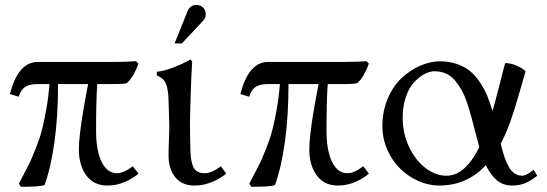

<svg xmlns="http://www.w3.org/2000/svg" viewBox="-20 -734 2169 762"><path d="M176.3 -400.4H130.4Q97.7 -400.4 80.3 -389.4Q63 -378.4 54.2 -350.1L19.5 -360.8Q51.8 -488.3 130.4 -488.3H436Q481 -488.3 519.5 -491.2L529.3 -481.9Q522.5 -460.4 510.3 -438.7Q498 -417 482.9 -403.8Q467.8 -400.4 436 -400.4H366.2Q361.3 -342.3 361.3 -214.4Q361.3 -136.7 383.3 -91.6Q405.3 -46.4 444.8 -46.4Q470.7 -46.4 506.8 -74.2L529.8 -44.9Q505.9 -24.4 473.4 -11Q440.9 2.4 407.2 2.4Q351.6 2.4 322.3 -38.1Q293 -78.6 293 -140.6Q293 -154.8 294.2 -171.6Q295.4 -188.5 298.1 -209.7Q300.8 -231 302.7 -246.3Q304.7 -261.7 309.3 -288.1Q314 -314.5 315.9 -325.9Q317.9 -337.4 323.2 -366Q328.6 -394.5 329.6 -400.4H210.4Q210.4 -270.5 195.6 -167Q180.7 -63.5 156.7 0Q144.5 7.3 63 7.3L54.7 -4.9Q56.6 -8.8 74.5 -42.5Q92.3 -76.2 99.4 -91.3Q106.4 -106.4 122.1 -145.5Q137.7 -184.6 146 -216.8Q154.3 -249 163.3 -298.3Q172.4 -347.7 176.3 -400.4Z M651.9 -224.6Q651.9 -237.3 651.4 -255.9Q650.9 -274.4 650.1 -298.8Q649.4 -323.2 648.9 -335.9Q647.9 -379.9 638.4 -402.1Q628.9 -424.3 602.5 -434.6V-449.2Q631.8 -452.1 669.2 -466.6Q706.5 -481 735.8 -498L742.7 -490.7Q738.8 -428.7 736.8 -357.9Q736.3 -344.2 735.1 -301.3Q733.9 -258.3 733.9 -244.1Q733.9 -206.1 735.8 -134.8Q737.3 -86.9 749.8 -66.7Q762.2 -46.4 793 -46.4Q819.3 -46.4 856.9 -74.2L877.9 -44.9Q853 -24.4 819.8 -11Q786.6 2.4 752.4 2.4Q701.2 2.4 675 -31.5Q648.9 -65.4 648.9 -115.2Q648.9 -140.1 650.4 -176.3Q651.9 -212.4 651.9 -224.6ZM701.7 -561.5H672.9L725.1 -691.4Q728 -698.7 733.4 -704.1Q743.7 -714.4 759.3 -714.4Q775.4 -714.4 785.9 -704.1Q796.4 -693.8 796.4 -678.2Q796.4 -662.1 788.1 -653.8Z M1090.8 -400.4H1044.9Q1012.2 -400.4 994.9 -389.4Q977.5 -378.4 968.8 -350.1L934.1 -360.8Q966.3 -488.3 1044.9 -488.3H1350.6Q1395.5 -488.3 1434.1 -491.2L1443.8 -481.9Q1437 -460.4 1424.8 -438.7Q1412.6 -417 1397.5 -403.8Q1382.3 -400.4 1350.6 -400.4H1280.8Q1275.9 -342.3 1275.9 -214.4Q1275.9 -136.7 1297.9 -91.6Q1319.8 -46.4 1359.4 -46.4Q1385.3 -46.4 1421.4 -74.2L1444.3 -44.9Q1420.4 -24.4 1387.9 -11Q1355.5 2.4 1321.8 2.4Q1266.1 2.4 1236.8 -38.1Q1207.5 -78.6 1207.5 -140.6Q1207.5 -154.8 1208.7 -171.6Q1210 -188.5 1212.6 -209.7Q1215.3 -231 1217.3 -246.3Q1219.2 -261.7 1223.9 -288.1Q1228.5 -314.5 1230.5 -325.9Q1232.4 -337.4 1237.8 -366Q1243.2 -394.5 1244.1 -400.4H1125Q1125 -270.5 1110.1 -167Q1095.2 -63.5 1071.3 0Q1059.1 7.3 977.5 7.3L969.2 -4.9Q971.2 -8.8 989 -42.5Q1006.8 -76.2 1013.9 -91.3Q1021 -106.4 1036.6 -145.5Q1052.2 -184.6 1060.5 -216.8Q1068.8 -249 1077.9 -298.3Q1086.9 -347.7 1090.8 -400.4Z M1984.9 -483.4H1991.7Q2010.7 -481.9 2029.3 -473.9Q2047.9 -465.8 2057.1 -458.5L2065.9 -451.2Q2062.5 -439.9 2042.2 -368.9Q2022 -297.9 2005.4 -251.5Q1988.8 -205.1 1967.3 -163.6Q1974.6 -133.3 1981.4 -112.8Q1988.3 -92.3 1998.3 -73.7Q2008.3 -55.2 2022 -45.9Q2035.6 -36.6 2052.7 -36.6Q2058.6 -36.6 2065.7 -39.6Q2072.8 -42.5 2076.4 -44.7Q2080.1 -46.9 2088.6 -53.2Q2097.2 -59.6 2097.7 -60.1L2112.3 -36.6Q2087.4 -17.1 2065.2 -7.3Q2043 2.4 2012.7 2.4Q1976.6 2.4 1951.7 -18.6Q1926.8 -39.6 1908.2 -78.6Q1833.5 2.4 1722.7 2.4Q1681.2 2.4 1640.4 -15.6Q1599.6 -33.7 1568.1 -64.7Q1536.6 -95.7 1517.1 -140.1Q1497.6 -184.6 1497.6 -233.9Q1497.6 -292.5 1518.8 -342.5Q1540 -392.6 1573.7 -424.1Q1607.4 -455.6 1647.5 -473.1Q1687.5 -490.7 1727.1 -490.7Q1763.7 -490.7 1794.4 -479.7Q1825.2 -468.8 1846.4 -451.2Q1867.7 -433.6 1885 -407Q1902.3 -380.4 1913.6 -353.8Q1924.8 -327.1 1934.6 -293.5Q1945.8 -331.1 1962.2 -396.2Q1978.5 -461.4 1984.9 -483.4ZM1752 -36.6Q1826.2 -36.6 1882.3 -150.4Q1876 -171.9 1866.9 -207.8Q1857.9 -243.7 1851.3 -268.1Q1844.7 -292.5 1834.5 -323.5Q1824.2 -354.5 1813 -374.8Q1801.8 -395 1786.4 -413.8Q1771 -432.6 1750.2 -441.9Q1729.5 -451.2 1704.6 -451.2Q1686 -451.2 1665 -440.2Q1644 -429.2 1624 -408.2Q1604 -387.2 1591.1 -350.1Q1578.1 -313 1578.1 -267.1Q1578.1 -203.6 1604 -149.9Q1629.9 -96.2 1669.7 -66.4Q1709.5 -36.6 1752 -36.6Z"/></svg>

Font: Flanker
Style: Regular
Weight: 400
Designer: Flanker
Foundry: Flanker
Version: Version 2.027